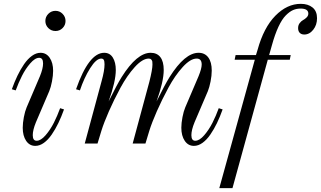

<svg xmlns="http://www.w3.org/2000/svg" viewBox="-20 -740 1655 990"><path d="M229.2 -668.7Q244.6 -684.1 266.1 -684.1Q287.6 -684.1 302.7 -668.7Q317.9 -653.3 317.9 -631.8Q317.9 -610.4 302.7 -595.2Q287.6 -580.1 266.1 -580.1Q244.6 -580.1 229.2 -595.2Q213.9 -610.4 213.9 -631.8Q213.9 -653.3 229.2 -668.7ZM61 -273.9 41 -279.8Q54.7 -317.9 70.1 -349.9Q85.4 -381.8 104.2 -409.2Q123 -436.5 144.8 -452.1Q166.5 -467.8 189 -467.8Q218.8 -467.8 236.3 -441.9Q253.9 -416 253.9 -375Q253.9 -350.6 248 -320.1Q242.2 -289.6 233.9 -270L165 -108.9Q148.9 -69.3 148.9 -43Q148.9 -14.2 168.9 -14.2Q190.4 -14.2 215.1 -42.7Q239.7 -71.3 257.8 -107.2Q275.9 -143.1 290 -182.1L310.1 -175.8Q296.4 -137.7 281 -105.7Q265.6 -73.7 246.8 -46.4Q228 -19 206.3 -3.4Q184.6 12.2 162.1 12.2Q132.3 12.2 114.7 -13.9Q97.2 -40 97.2 -81.1Q97.2 -105.5 103 -136Q108.9 -166.5 117.2 -186L186 -347.2Q202.1 -386.7 202.1 -413.1Q202.1 -441.9 182.1 -441.9Q160.6 -441.9 136 -413.3Q111.3 -384.8 93.3 -348.9Q75.2 -313 61 -273.9Z M392.1 -273.9 372.1 -279.8Q438 -467.8 517.1 -467.8Q546.4 -467.8 561.8 -443.1Q577.1 -418.5 577.1 -378.9Q577.1 -320.3 540 -216.8Q583.5 -304.7 607.4 -342.8Q686 -467.8 756.8 -467.8Q789.6 -467.8 806.9 -445.3Q824.2 -422.9 824.2 -378.9Q824.2 -320.3 787.1 -216.8Q830.6 -304.7 854.5 -342.8Q933.1 -467.8 1003.9 -467.8Q1036.1 -467.8 1054 -443.8Q1071.8 -419.9 1071.8 -376Q1071.8 -350.1 1065.7 -319.6Q1059.6 -289.1 1051.8 -270L982.9 -108.9Q966.8 -69.3 966.8 -43Q966.8 -14.2 986.8 -14.2Q1008.3 -14.2 1033 -42.7Q1057.6 -71.3 1075.7 -107.2Q1093.8 -143.1 1107.9 -182.1L1127.9 -175.8Q1114.3 -137.7 1098.9 -105.7Q1083.5 -73.7 1064.7 -46.4Q1045.9 -19 1024.2 -3.4Q1002.4 12.2 980 12.2Q950.2 12.2 932.6 -13.9Q915 -40 915 -81.1Q915 -105.5 920.9 -136Q926.8 -166.5 935.1 -186L1003.9 -347.2Q1020 -386.7 1020 -407.2Q1020 -438 994.1 -438Q961.9 -438 922.1 -394.3Q882.3 -350.6 848.4 -287.8Q814.5 -225.1 788.6 -166Q762.7 -106.9 750 -65.9L730 0H664.1L750 -317.9Q766.1 -381.3 766.1 -407.2Q766.1 -417 765.4 -422.4Q764.6 -427.7 760 -432.9Q755.4 -438 747.1 -438Q714.8 -438 675 -394.3Q635.3 -350.6 601.3 -287.8Q567.4 -225.1 541.5 -166Q515.6 -106.9 502.9 -65.9L482.9 0H417L503.9 -321.8Q519 -376 519 -408.2Q519 -424.3 515.1 -431.2Q511.2 -438 502 -438Q476.1 -438 444.8 -388.2Q413.6 -338.4 392.1 -273.9Z M1194.8 -456.1H1299.8L1308.1 -482.9Q1339.8 -598.1 1400.1 -659.2Q1460.4 -720.2 1530.8 -720.2Q1568.4 -720.2 1591.6 -701.4Q1614.7 -682.6 1614.7 -646Q1614.7 -611.3 1595.2 -586.7Q1575.7 -562 1548.8 -562Q1534.2 -562 1525.6 -570.6Q1517.1 -579.1 1517.1 -595.2Q1517.1 -610.4 1525.4 -621.1Q1533.7 -631.8 1543.5 -637Q1553.2 -642.1 1561.5 -650.6Q1569.8 -659.2 1569.8 -669.9Q1569.8 -695.8 1529.8 -695.8Q1508.8 -695.8 1491 -688Q1473.1 -680.2 1453.6 -660.6Q1434.1 -641.1 1415.8 -602.1Q1397.5 -563 1381.8 -505.9L1367.7 -456.1H1479L1474.1 -432.1H1360.8L1178.7 230H1110.8L1293.9 -432.1H1189.9Z"/></svg>

Font: Flanker Steampunk
Style: Italic
Weight: 400
Italic angle: -12°
Designer: Alexey Kryukov, Leonardo Di Lena
Foundry: Alexey Kryukov, Leonardo Di Lena
Version: 1.210